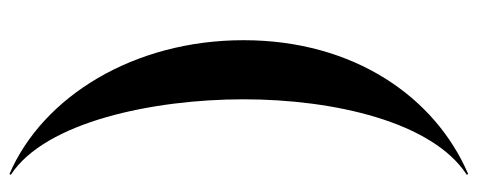

<svg xmlns="http://www.w3.org/2000/svg" viewBox="-322 -518 1010 406"><g transform="rotate(90 183.0 -315.0)"><path d="M349.5 167C238 94.5 190 -133 190 -325C190 -517 238 -724.5 349.5 -797L348 -800C185 -730 65 -558 65 -325C65 -92 185 100 348 170Z"/></g></svg>

Font: Bodoni* 48pt Medium
Style: Regular
Weight: 500
Version: Version 2.3